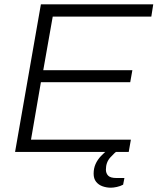

<svg xmlns="http://www.w3.org/2000/svg" viewBox="-20 -706 732 892"><path d="M50 0 170 -686H692L683 -629H225L181 -380H595L585 -324H170L124 -57H588L578 0ZM495 166Q475 166 456.5 159.5Q438 153 426.5 138.5Q415 124 415 101Q415 76 424 56Q433 36 449 19Q465 2 484 -12H529L528 -8Q513 3 492.5 25.5Q472 48 472 82Q472 99 482.5 110Q493 121 521 121H558L552 152Q539 159 523 162.5Q507 166 495 166Z"/></svg>

Font: Archivo SemiBold ExtraLight
Style: Italic
Weight: 250
Italic angle: -10°
Version: Version 2.001